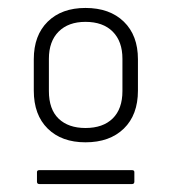

<svg xmlns="http://www.w3.org/2000/svg" viewBox="-20 -687 431 483"><path d="M195 -329Q135 -329 100 -363.5Q65 -398 65 -459V-538Q65 -598 100 -632.5Q135 -667 195 -667Q256 -667 291.5 -632.5Q327 -598 327 -538V-459Q327 -398 291.5 -363.5Q256 -329 195 -329ZM79 -224Q73 -224 73 -230V-254Q73 -259 79 -259H312Q318 -259 318 -254V-230Q318 -224 312 -224ZM195 -365Q239 -365 263.5 -389Q288 -413 288 -458V-539Q288 -583 263.5 -607.5Q239 -632 195 -632Q152 -632 127.5 -607.5Q103 -583 103 -539V-458Q103 -412 127.5 -388.5Q152 -365 195 -365Z"/></svg>

Font: Sofia Sans ExtraLight
Style: Regular
Weight: 250
Version: Version 4.100-B